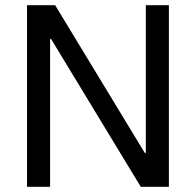

<svg xmlns="http://www.w3.org/2000/svg" viewBox="-20 -720 755 740"><path d="M630.9 -700V0H522.6L177.1 -569.4H173.1V0H84.2V-700H192.5L538 -130.6H542V-700Z"/></svg>

Font: Pathway Extreme 8pt Thin
Style: Regular
Weight: 100
Designer: Eduardo Rodriguez Tunni
Foundry: Eduardo Rodriguez Tunni
Version: Version 1.000